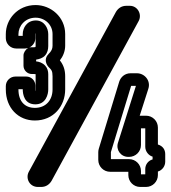

<svg xmlns="http://www.w3.org/2000/svg" viewBox="-20 -715 677 760"><path d="M113 -528H106C104 -528 99 -528 96 -527C109 -533 120 -547 120 -564V-580C120 -582 121 -583 121 -584V-580V-533C121 -528 120 -528 113 -528ZM44 -523H79C83 -523 87 -524 91 -525C81 -519 73 -506 73 -496V-455C73 -437 88 -422 106 -422H113C115 -422 121 -422 121 -421V-361C121 -358 121 -356 120 -354V-365V-376C120 -396 104 -412 84 -412H41C20 -412 3 -395 3 -374V-361C3 -288 52 -238 118 -238C192 -238 238 -295 238 -361V-413C238 -437 232 -457 217 -476C229 -491 238 -512 238 -534V-580C238 -648 181 -695 121 -695C49 -695 3 -638 3 -580V-564C3 -542 21 -523 44 -523ZM118 -288C80 -288 53 -312 53 -361V-362H70C70 -342 76 -302 120 -302C162 -302 171 -342 171 -361V-421C171 -433 168 -445 159 -455C148 -467 134 -471 123 -472V-479C136 -481 149 -485 158 -495C168 -506 171 -520 171 -533V-580C171 -604 155 -634 122 -634C86 -634 70 -604 70 -580V-573H53V-580C53 -612 79 -645 121 -645C157 -645 188 -618 188 -580V-534C188 -522 184 -513 172 -501C152 -481 164 -458 173 -449C183 -439 188 -435 188 -413V-361C188 -319 162 -288 118 -288ZM130 25H143C161 25 175 16 184 1L529 -632C543 -658 525 -692 494 -692H480C462 -692 448 -683 439 -668L94 -35C80 -9 97 25 130 25ZM491 -85H419V-111V-113L499 -375H518L447 -150C438 -122 458 -94 488 -94H491C517 -94 538 -115 538 -141V-207H555V-134C555 -115 569 -99 584 -95V-84C566 -79 555 -63 555 -46V-25H538V-38C538 -64 517 -85 491 -85ZM605 -22V-36C622 -41 634 -57 634 -75V-105C634 -122 625 -137 605 -143V-210C605 -236 584 -257 558 -257H533L567 -363C578 -396 552 -425 522 -425H497C474 -425 458 -410 452 -392L371 -126C370 -122 369 -118 369 -113V-82C369 -56 390 -35 416 -35H488V-22C488 4 509 25 535 25H558C584 25 605 4 605 -22Z"/></svg>

Font: DIN Rundschrift
Style: EngKont
Weight: 400
Width: 3
Version: Version 1.027